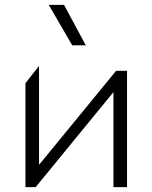

<svg xmlns="http://www.w3.org/2000/svg" viewBox="-20 -772 629 792"><path d="M85 0V-429L141 -500V-92L459 -480H504V0H448V-392L127 0ZM278 -585 181 -752H244L334 -585Z"/></svg>

Font: Geologica-Sharp
Style: Regular
Weight: 100
Designer: Sindre Bremnes, Frode Helland
Foundry: Monokrom Skriftforlag AS
Version: Version 1.010;gftools[0.9.28]